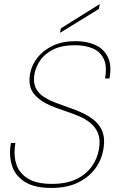

<svg xmlns="http://www.w3.org/2000/svg" viewBox="-20 -915 583 947"><path d="M233 12Q150 12 102.5 -18Q55 -48 39 -98.5Q23 -149 34 -210H56Q46 -156 59 -110Q72 -64 115 -36Q158 -8 236 -8Q307 -8 355.5 -31Q404 -54 432 -93Q460 -132 468 -179Q476 -225 464 -256Q452 -287 426.5 -308Q401 -329 368 -342.5Q335 -356 299.5 -368Q264 -380 232 -393Q177 -416 147.5 -452Q118 -488 128 -550Q136 -594 164.5 -630.5Q193 -667 240.5 -689.5Q288 -712 353 -712Q409 -712 450.5 -693Q492 -674 512 -633.5Q532 -593 520 -528H498Q509 -589 491.5 -625Q474 -661 436.5 -676.5Q399 -692 349 -692Q286 -692 244 -671.5Q202 -651 179.5 -619Q157 -587 150 -550Q143 -510 155.5 -483Q168 -456 194.5 -438.5Q221 -421 255 -408Q289 -395 325.5 -382.5Q362 -370 395 -354Q419 -342 439 -326.5Q459 -311 473 -290Q487 -269 491.5 -242Q496 -215 490 -179Q481 -125 448.5 -82Q416 -39 362.5 -13.5Q309 12 233 12ZM276 -753 280 -775 472 -895 468 -871Z"/></svg>

Font: DM Sans 24pt Thin
Style: Italic
Weight: 250
Italic angle: -10°
Designer: Colophon Foundry, Jonny Pinhorn
Foundry: Colophon Foundry
Version: Version 4.004;gftools[0.9.30]